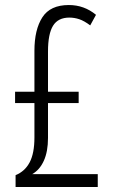

<svg xmlns="http://www.w3.org/2000/svg" viewBox="-20 -744 448 764"><path d="M254 -724Q315 -724 362 -685L339 -643Q315 -661 295.5 -667.5Q276 -674 256 -674Q211 -674 191 -641.5Q171 -609 171 -539V-379H293V-334H171V-195Q171 -141 154.5 -104.5Q138 -68 108 -51H369V0H42V-47Q79 -62 98 -98Q117 -134 117 -197V-334H40V-379H117V-542Q117 -626 148.5 -675Q180 -724 254 -724Z"/></svg>

Font: Noto Sans ExtraCondensed Light
Style: Regular
Weight: 300
Width: 2
Designer: Monotype Design Team
Foundry: Monotype Imaging Inc.
Version: Version 2.013; ttfautohint (v1.8.4.7-5d5b)